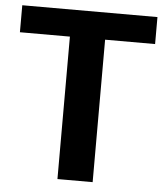

<svg xmlns="http://www.w3.org/2000/svg" viewBox="-52 -768 700 815"><g transform="rotate(5 298.0 -361.0)"><path d="M586 -607V-722H10V-607H223V0H373V-607Z"/></g></svg>

Font: Perun
Style: Bold
Weight: 700
Foundry: Copyright (c) Stefan Peev, Context Ltd, 2016
Version: Version 1.089